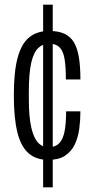

<svg xmlns="http://www.w3.org/2000/svg" viewBox="-20 -749 402 819"><path d="M164 50V-729H205V50ZM186 -67Q133 -67 100.5 -96.5Q68 -126 53.5 -187Q39 -248 39 -342Q39 -444 55.5 -504Q72 -564 105.5 -590.5Q139 -617 190 -617Q230 -617 256 -604.5Q282 -592 296.5 -566.5Q311 -541 317 -501.5Q323 -462 323 -410H261Q261 -463 255.5 -497Q250 -531 234 -547Q218 -563 189 -563Q164 -563 144 -545Q124 -527 113.5 -482.5Q103 -438 103 -356V-324Q103 -252 113 -207Q123 -162 141.5 -141.5Q160 -121 187 -121Q216 -121 232.5 -138Q249 -155 255.5 -189Q262 -223 262 -274H323Q323 -236 318 -199Q313 -162 298.5 -132Q284 -102 257 -84.5Q230 -67 186 -67Z"/></svg>

Font: Archivo ExtraCondensed Light
Style: Regular
Weight: 300
Width: 2
Designer: Hector Gatti
Foundry: Omnibus-Type
Version: Version 2.001